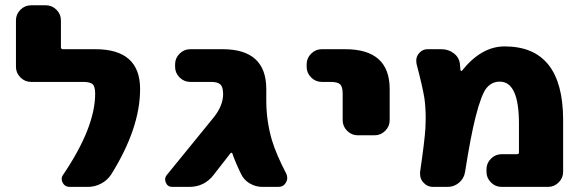

<svg xmlns="http://www.w3.org/2000/svg" viewBox="-20 -735 2228 734"><path d="M246.1 -20.5Q228.5 -20.5 219.7 -36.1Q215.8 -43.9 215.8 -50.8Q215.8 -59.6 221.7 -67.4Q343.8 -248 343.8 -377Q343.8 -404.3 334 -413.1Q324.2 -421.9 297.9 -421.9H98.6Q75.2 -421.9 58.1 -439Q41 -456.1 41 -479.5V-657.2Q41 -680.7 58.1 -697.8Q75.2 -714.8 98.6 -714.8H155.3Q178.7 -714.8 195.8 -697.8Q212.9 -680.7 212.9 -657.2V-554.7Q212.9 -546.9 220.7 -546.9H344.7Q515.6 -546.9 515.6 -394.5Q515.6 -245.1 405.3 -68.4Q390.6 -45.9 366.7 -33.2Q342.8 -20.5 315.4 -20.5Z M822.3 -412.1Q812.5 -421.9 787.1 -421.9H707Q683.6 -421.9 666.5 -439Q649.4 -456.1 649.4 -479.5V-489.3Q649.4 -512.7 666.5 -529.8Q683.6 -546.9 707 -546.9H831.1Q998 -546.9 998 -394.5V-349.6Q998 -273.4 1019.5 -199.2Q1036.1 -144.5 1074.2 -71.3Q1078.1 -63.5 1078.1 -54.7Q1078.1 -45.9 1073.2 -37.1Q1063.5 -20.5 1043.9 -20.5H983.4Q957 -20.5 934.1 -34.2Q911.1 -47.9 900.4 -72.3Q879.9 -114.3 868.2 -148.4Q868.2 -150.4 865.7 -150.9Q863.3 -151.4 861.3 -149.4L795.9 -65.4Q760.7 -20.5 703.1 -20.5H638.7Q621.1 -20.5 614.3 -36.1Q611.3 -43 611.3 -48.8Q611.3 -57.6 617.2 -65.4L796.9 -286.1Q833 -331.1 833 -376Q833 -382.8 832 -388.7Q830.1 -405.3 822.3 -412.1Z M1210 -421.9Q1186.5 -421.9 1169.4 -439Q1152.3 -456.1 1152.3 -479.5V-489.3Q1152.3 -512.7 1169.4 -529.8Q1186.5 -546.9 1210 -546.9H1299.8Q1469.7 -546.9 1469.7 -394.5V-275.4Q1469.7 -252 1452.6 -234.9Q1435.5 -217.8 1412.1 -217.8H1347.7Q1324.2 -217.8 1307.1 -234.9Q1290 -252 1290 -275.4V-376Q1290 -403.3 1280.3 -412.6Q1270.5 -421.9 1243.2 -421.9Z M1740.2 -466.8Q1741.2 -464.8 1742.7 -463.9Q1744.1 -462.9 1746.1 -464.8Q1820.3 -557.6 1909.2 -557.6Q2131.8 -557.6 2132.8 -278.3V-78.1Q2132.8 -54.7 2115.7 -37.6Q2098.6 -20.5 2075.2 -20.5H1897.5Q1874 -20.5 1856.9 -37.6Q1839.8 -54.7 1839.8 -78.1V-87.9Q1839.8 -111.3 1856.9 -128.4Q1874 -145.5 1897.5 -145.5H1956.1Q1963.9 -145.5 1963.9 -152.3V-262.7Q1963.9 -422.9 1890.6 -422.9Q1860.4 -422.9 1840.3 -398.9Q1820.3 -375 1797.9 -287.1Q1779.3 -213.9 1757.8 -77.1Q1753.9 -52.7 1734.9 -36.6Q1715.8 -20.5 1691.4 -20.5H1635.7Q1613.3 -20.5 1597.7 -38.1Q1585.9 -51.8 1585.9 -69.3Q1585.9 -73.2 1585.9 -77.1Q1603.5 -197.3 1606.4 -246.1Q1607.4 -265.6 1607.4 -283.2Q1607.4 -323.2 1602.5 -359.4Q1595.7 -402.3 1572.3 -491.2Q1571.3 -497.1 1571.3 -502.9Q1571.3 -517.6 1580.1 -529.3Q1593.8 -546.9 1615.2 -546.9H1668Q1694.3 -546.9 1714.8 -531.2Q1735.4 -515.6 1738.3 -490.2Q1739.3 -475.6 1740.2 -466.8Z"/></svg>

Font: Gen Jyuu Gothic Heavy
Style: Bold
Weight: 900
Designer: [Source Han Sans]
Ryoko NISHIZUKA  (kana & ideographs); Paul D. Hunt (Latin, Greek & Cyrillic); Wenlong ZHANG  (bopomofo
Version: Version 1.002.20150607